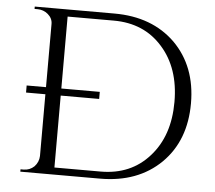

<svg xmlns="http://www.w3.org/2000/svg" viewBox="-51 -756 908 811"><g transform="rotate(5 403.5 -350.0)"><path d="M402 -700Q562 -700 660 -604Q757 -507 757 -350Q757 -192 660 -96Q562 0 402 0H64V-10H77Q103 -10 122 -28Q140 -47 141 -73V-335H59V-365H141V-633Q141 -657 121 -674Q102 -690 77 -690H64V-700ZM206 -30H402Q530 -30 608 -118Q687 -206 687 -350Q687 -494 608 -582Q530 -670 402 -670H206V-365H369V-335H206Z"/></g></svg>

Font: Cinzel(RUS BY LYAJKA)
Style: Regular
Weight: 400
Designer: Natanael Gama
Version: Version 1.001;PS 001.001;hotconv 1.0.56;makeotf.lib2.0.21325